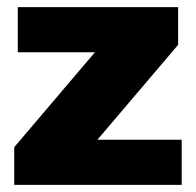

<svg xmlns="http://www.w3.org/2000/svg" viewBox="-20 -520 551 540"><path d="M254 -127H491V0H20V-106L247 -373H30V-500H481V-394Z"/></svg>

Font: Fivo Sans Black
Style: Regular
Weight: 900
Designer: Alexander Slobzheninov
Foundry: Alexander Slobzheninov
Version: 1.0